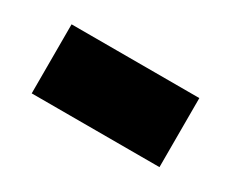

<svg xmlns="http://www.w3.org/2000/svg" viewBox="-41 -471 426 354"><g transform="rotate(30 172.0 -294.5)"><path d="M36 -221H308V-368H36Z"/></g></svg>

Font: Noto Sans Kannada SemiCondensed Black
Style: Regular
Weight: 900
Width: 4
Designer: Jelle Bosma - Monotype Design Team
Foundry: Monotype Imaging Inc.
Version: Version 2.005